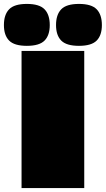

<svg xmlns="http://www.w3.org/2000/svg" viewBox="-35 -960 540 980"><path d="M75 0V-700H395V0ZM368 -726Q304 -726 277.5 -753Q251 -780 251 -832Q251 -885 277.5 -912.5Q304 -940 368 -940Q432 -940 458.5 -912.5Q485 -885 485 -832Q485 -780 458.5 -753Q432 -726 368 -726ZM102 -726Q38 -726 11.5 -753Q-15 -780 -15 -832Q-15 -885 11.5 -912.5Q38 -940 102 -940Q166 -940 192.5 -912.5Q219 -885 219 -832Q219 -780 192.5 -753Q166 -726 102 -726Z"/></svg>

Font: Georama ExtraExtended Black
Style: Regular
Weight: 900
Width: 8
Designer: Jean-Baptiste Levee
Foundry: Production Type
Version: Version 1.000